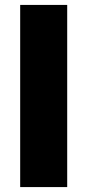

<svg xmlns="http://www.w3.org/2000/svg" viewBox="-20 -760 355 780"><path d="M62 -740H253V0H62Z"/></svg>

Font: Encode Sans Narrow
Style: ExtraBold
Weight: 800
Designer: Pablo Impallari, Andres Torresi
Foundry: Pablo Impallari, Andres Torresi
Version: Version 1.000; ttfautohint (v1.00) -l 8 -r 50 -G 200 -x 14 -